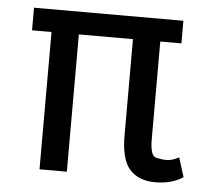

<svg xmlns="http://www.w3.org/2000/svg" viewBox="-44 -575 688 632"><g transform="rotate(5 300.0 -259.0)"><path d="M582.5 -15.6Q545.9 9.3 490.7 9.3Q435.5 9.3 406.2 -23.7Q377 -56.6 377 -135.7V-453.6H198.2V0H107.9V-453.6H43.5V-528.3H537.1V-453.6H467.3V-130.9Q467.3 -75.7 487.1 -71.3Q506.8 -66.9 522.9 -66.9Q539.1 -66.9 562.5 -79.1Z"/></g></svg>

Font: RobotoMono-Regular
Style: Regular
Weight: 400
Designer: Google
Version: Version 2.000985; 2015; ttfautohint (v1.3)